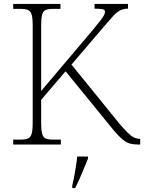

<svg xmlns="http://www.w3.org/2000/svg" viewBox="-20 -734 732 975"><path d="M47 0V-25H84Q108 -25 121.5 -30.5Q135 -36 140.5 -54Q146 -72 146 -108V-606Q146 -643 140.5 -660.5Q135 -678 121.5 -683.5Q108 -689 84 -689H47V-714H287V-689H251Q226 -689 212.5 -683.5Q199 -678 194 -660Q189 -642 189 -605V-272L454 -585Q478 -614 490.5 -630.5Q503 -647 508 -656.5Q513 -666 513 -674Q513 -685 500 -687.5Q487 -690 460 -690V-714H630V-690Q605 -690 587 -679.5Q569 -669 551.5 -649Q534 -629 507 -598L343 -406L584 -109Q610 -78 628 -60.5Q646 -43 660.5 -36Q675 -29 690 -29H692V0H684Q661 0 644 -4Q627 -8 611.5 -19Q596 -30 577.5 -49.5Q559 -69 534 -101L313 -372L189 -227V-109Q189 -73 194 -54.5Q199 -36 212.5 -30.5Q226 -25 251 -25H289V0ZM347 208Q353 184 357.5 158.5Q362 133 366 108Q370 83 372 61H427V71Q418 92 407 119.5Q396 147 384 174Q372 201 362 221H347Z"/></svg>

Font: Noto Serif Bengali ExtraLight
Style: Regular
Weight: 250
Version: Version 2.003